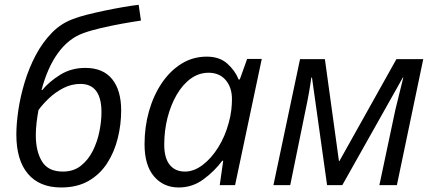

<svg xmlns="http://www.w3.org/2000/svg" viewBox="-20 -785 1843 814"><path d="M239.3 9.8Q147.5 9.8 98.4 -48.1Q49.3 -106 49.3 -214.8Q49.3 -259.8 57.6 -316.9Q65.9 -374 84 -434.6Q102.1 -495.1 131.1 -550.3Q160.2 -605.5 200.9 -647Q241.7 -688.5 295.9 -706.5Q314.5 -713.9 348.9 -722.7Q383.3 -731.4 424.1 -740Q464.8 -748.5 503.2 -755.1Q541.5 -761.7 567.9 -764.6L577.6 -697.8Q543.5 -692.9 497.6 -684.6Q451.7 -676.3 407 -665.8Q362.3 -655.3 332 -644Q270.5 -621.6 226.1 -560.5Q181.6 -499.5 156.2 -403.8L159.2 -403.3Q188 -438.5 234.9 -467.8Q281.7 -497.1 341.8 -497.1Q417 -497.1 455.3 -449.7Q493.7 -402.3 493.7 -316.9Q493.7 -256.8 479.2 -198.7Q464.8 -140.6 434.6 -93.5Q404.3 -46.4 356 -18.3Q307.6 9.8 239.3 9.8ZM246.6 -57.6Q292 -57.6 323.2 -82.5Q354.5 -107.4 373.8 -146.2Q393.1 -185.1 401.6 -228.5Q410.2 -272 410.2 -309.1Q410.2 -429.2 320.8 -429.2Q283.2 -429.2 249.3 -411.9Q215.3 -394.5 188.2 -368.9Q161.1 -343.3 143.1 -318.4Q138.2 -291.5 135 -264.2Q131.8 -236.8 131.8 -212.4Q131.8 -143.6 158 -100.6Q184.1 -57.6 246.6 -57.6Z M737.8 9.8Q672.9 9.8 632.8 -37.4Q592.8 -84.5 592.8 -173.3Q592.8 -247.1 611.8 -314Q630.9 -380.9 666 -432.9Q701.2 -484.9 749.5 -514.9Q797.9 -544.9 856.4 -544.9Q910.6 -544.9 943.6 -515.4Q976.6 -485.8 991.7 -448.2H996.6L1027.8 -535.2H1089.8L976.6 0H911.6L926.3 -103.5H922.4Q889.2 -59.1 842.5 -24.7Q795.9 9.8 737.8 9.8ZM764.2 -57.6Q801.8 -57.6 838.6 -85.2Q875.5 -112.8 905 -159.9Q934.6 -207 950.2 -266.1Q958 -294.9 960.7 -319.1Q963.4 -343.3 963.4 -364.3Q963.4 -414.6 936.8 -445.6Q910.2 -476.6 864.3 -476.6Q823.2 -476.6 788.8 -451.7Q754.4 -426.8 729.2 -383.5Q704.1 -340.3 690.2 -285.9Q676.3 -231.4 676.3 -171.9Q676.3 -115.7 699.2 -86.7Q722.2 -57.6 764.2 -57.6Z M1139.2 0 1252 -534.2H1357.4L1417 -102.1H1418.9L1660.6 -534.2H1774.4L1662.6 0H1588.4L1655.8 -317.9Q1664.6 -353.5 1673.3 -389.4Q1682.1 -425.3 1689.9 -456.5H1688L1431.2 0H1366.7L1302.7 -456.1H1299.8Q1296.4 -428.7 1289.6 -390.4Q1282.7 -352.1 1274.9 -315.9L1210.4 0Z"/></svg>

Font: Open Sans
Style: Italic
Weight: 400
Italic angle: -12°
Designer: Monotype Design Team
Foundry: Monotype Imaging Inc.
Version: Version 3.000; ttfautohint (v1.8.4)